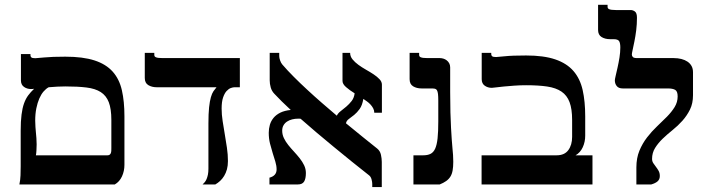

<svg xmlns="http://www.w3.org/2000/svg" viewBox="-20 -757 2902 788"><path d="M107.4 -391.6Q90.8 -391.6 78.4 -400.4Q65.9 -409.2 65.9 -427.2V-535.2H105V-529.8Q105 -524.4 108.9 -521.2Q112.8 -518.1 125 -518.1Q129.9 -518.1 161.6 -521.2Q193.4 -524.4 248 -524.4Q320.8 -524.4 367.9 -509Q415 -493.7 442.4 -463.1Q469.7 -432.6 480.2 -386.7Q490.7 -340.8 490.7 -279.8V-80.6Q490.7 -55.2 480.7 -33.2Q470.7 -11.2 451.2 0H59.6Q63.5 -18.6 64.2 -37.6Q64.9 -56.6 64.9 -75.2V-220.7Q64.9 -259.8 68.4 -286.6Q71.8 -313.5 78.6 -332.5Q85.4 -351.6 95.7 -365.5Q106 -379.4 120.1 -392.6Q116.2 -392.1 113.3 -391.8Q110.4 -391.6 107.4 -391.6ZM124.5 -261.7Q124.5 -247.6 125.5 -235.8Q126.5 -224.1 127.4 -212.9Q128.4 -201.7 129.4 -190.2Q130.4 -178.7 130.4 -164.6Q130.4 -153.3 129.6 -140.1Q128.9 -127 127.4 -119.6H421.4Q427.2 -119.6 430.4 -122.3Q433.6 -125 435.1 -129.2Q436.5 -133.3 436.8 -138.7Q437 -144 437 -149.4V-264.6Q437 -310.1 426.5 -337.4Q416 -364.7 393.3 -379.2Q370.6 -393.6 334.7 -397.9Q298.8 -402.3 248 -402.3Q232.4 -402.3 215.1 -401.4Q197.8 -400.4 179.7 -398.9Q168.9 -393.1 158.9 -381.6Q148.9 -370.1 141.4 -352.8Q133.8 -335.4 129.2 -312.7Q124.5 -290 124.5 -261.7Z M964.4 -518.6V-398.9H942.4Q936.5 -398.9 927.5 -395.8Q918.5 -392.6 909.9 -383.3Q901.4 -374 895.5 -356.7Q889.6 -339.4 889.6 -311.5Q889.6 -286.6 893.8 -259.8Q897.9 -232.9 902.6 -205.6Q907.2 -178.2 911.4 -150.4Q915.5 -122.6 915.5 -96.2Q915.5 -77.1 911.4 -62Q907.2 -46.9 899.9 -34.9Q892.6 -22.9 883.3 -14.4Q874 -5.9 863.8 0H811.5Q815.9 -3.9 820.3 -9.3Q824.7 -14.6 827.9 -22.2Q831.1 -29.8 833.3 -40.3Q835.4 -50.8 835.4 -64.9V-250Q835.4 -290.5 838.1 -316.2Q840.8 -341.8 845.5 -357.9Q850.1 -374 856.2 -382.8Q862.3 -391.6 868.7 -398.9H623.5Q603 -398.9 588.6 -407.7Q574.2 -416.5 574.2 -437V-540H613.3V-531.7Q613.3 -528.8 614.5 -526.4Q615.7 -523.9 619.4 -522.2Q623 -520.5 629.6 -519.5Q636.2 -518.6 647 -518.6Z M1106 -372.1Q1095.2 -383.3 1091.1 -398.2Q1086.9 -413.1 1086.9 -427.2V-540H1126V-526.9Q1126 -519.5 1129.6 -509Q1133.3 -498.5 1138.7 -492.2Q1159.7 -467.8 1185.8 -441.7Q1211.9 -415.5 1241 -388.7Q1270 -361.8 1300.8 -335Q1331.5 -308.1 1362.3 -282.2Q1367.2 -292.5 1378.4 -301Q1389.6 -309.6 1401.4 -319.6Q1413.1 -329.6 1423.1 -342.3Q1433.1 -355 1435.5 -374Q1415 -386.7 1400.4 -399.4Q1385.7 -412.1 1385.7 -424.8V-540H1417Q1417 -525.4 1426.8 -513.4Q1436.5 -501.5 1450.9 -491Q1465.3 -480.5 1482.2 -470.9Q1499 -461.4 1513.4 -451.9Q1527.8 -442.4 1537.6 -431.9Q1547.4 -421.4 1547.4 -409.7V-294.4H1516.1Q1516.1 -304.2 1511.5 -312.7Q1506.8 -321.3 1500.2 -328.4Q1493.7 -335.4 1485.6 -341.1Q1477.5 -346.7 1471.2 -351.1Q1466.8 -324.7 1456.1 -309.8Q1445.3 -294.9 1433.6 -285.4Q1421.9 -275.9 1411.9 -268.8Q1401.9 -261.7 1399.9 -251Q1436 -221.2 1468.8 -194.8Q1501.5 -168.5 1527.8 -147.5Q1540 -137.7 1543.5 -121.8Q1546.9 -106 1546.9 -92.3V10.7H1507.8V-2.4Q1507.8 -9.8 1504.9 -20.8Q1502 -31.7 1495.1 -37.1Q1459 -65.4 1422.1 -95.2Q1385.3 -125 1349.1 -154.8Q1313 -184.6 1278.8 -213.4Q1244.6 -242.2 1213.9 -269.5Q1211.4 -270 1208.7 -270Q1206.1 -270 1203.6 -270Q1190.9 -270 1179.2 -267.1Q1167.5 -264.2 1158.2 -258.1Q1148.9 -252 1143.6 -242.7Q1138.2 -233.4 1138.2 -220.7Q1138.2 -204.6 1145.3 -189.9Q1152.3 -175.3 1163.3 -161.6Q1174.3 -147.9 1186.8 -134.5Q1199.2 -121.1 1210.2 -107.2Q1221.2 -93.3 1228.3 -78.4Q1235.4 -63.5 1235.4 -46.9Q1235.4 -23.4 1228 -11.7Q1220.7 0 1202.6 0H1085.9V-27.8Q1115.2 -35.6 1115.2 -61.5Q1115.2 -76.7 1110.1 -93.5Q1105 -110.4 1099.1 -128.9Q1093.3 -147.5 1088.1 -168Q1083 -188.5 1083 -211.9Q1083 -229 1087.6 -244.9Q1092.3 -260.7 1102.8 -273.4Q1113.3 -286.1 1130.6 -294.7Q1147.9 -303.2 1173.3 -305.7Q1153.3 -324.2 1136.5 -340.8Q1119.6 -357.4 1106 -372.1Z M1840.3 -93.3Q1840.3 -72.3 1837.6 -57.4Q1835 -42.5 1828.4 -32Q1821.8 -21.5 1811 -13.9Q1800.3 -6.3 1784.7 0H1676.8V-119.6H1717.3Q1734.9 -119.6 1746.8 -125.5Q1758.8 -131.3 1765.9 -146.7Q1772.9 -162.1 1775.9 -189.2Q1778.8 -216.3 1778.8 -259.3V-344.2Q1778.8 -361.3 1777.6 -371.3Q1776.4 -381.3 1773.4 -386.5Q1770.5 -391.6 1765.1 -392.8Q1759.8 -394 1751 -394H1710.4Q1689.9 -394 1675.5 -402.8Q1661.1 -411.6 1661.1 -432.1V-540H1700.2V-531.7Q1700.2 -528.8 1701.4 -526.4Q1702.6 -523.9 1706.3 -522.2Q1710 -520.5 1716.6 -519.5Q1723.1 -518.6 1733.9 -518.6H1785.2Q1792 -518.6 1799.6 -516.4Q1807.1 -514.2 1813.2 -509.5Q1819.3 -504.9 1823.5 -497.6Q1827.6 -490.2 1827.6 -480.5V-378.9Q1827.6 -331.1 1828.6 -295.2Q1829.6 -259.3 1831.1 -232.2Q1832.5 -205.1 1834 -185.3Q1835.4 -165.5 1836.9 -149.7Q1838.4 -133.8 1839.4 -120.6Q1840.3 -107.4 1840.3 -93.3Z M2139.2 -529.3Q2211.9 -529.3 2259 -513.2Q2306.2 -497.1 2333.5 -465.6Q2360.8 -434.1 2371.3 -387.5Q2381.8 -340.8 2381.8 -279.8V-200.2Q2381.8 -174.8 2371.8 -152.8Q2361.8 -130.9 2342.3 -119.6H2411.6V0H1956.5V-119.6H2264.6Q2296.9 -119.6 2312.5 -140.9Q2328.1 -162.1 2328.1 -195.3V-264.6Q2328.1 -309.6 2317.6 -337.6Q2307.1 -365.7 2284.4 -381.1Q2261.7 -396.5 2225.8 -401.9Q2189.9 -407.2 2139.2 -407.2Q2114.7 -407.2 2091.1 -405.5Q2067.4 -403.8 2047.6 -401.9Q2027.8 -399.9 2014.6 -398.2Q2001.5 -396.5 1998.5 -396.5Q1981.9 -396.5 1969.5 -405.3Q1957 -414.1 1957 -432.1V-540H1996.1V-534.7Q1996.1 -529.3 2000 -526.1Q2003.9 -522.9 2016.1 -522.9Q2022.5 -522.9 2052 -526.1Q2081.5 -529.3 2139.2 -529.3Z M2688 -34.7Q2688 -21 2679 -12.9Q2669.9 -4.9 2652.8 0H2591.8V-69.8Q2591.8 -108.4 2604.2 -138.4Q2616.7 -168.5 2635.7 -193.1Q2654.8 -217.8 2676.5 -238.3Q2698.2 -258.8 2717.3 -278.1Q2736.3 -297.4 2748.8 -317.6Q2761.2 -337.9 2761.2 -361.3Q2761.2 -382.3 2751 -388.2Q2740.7 -394 2721.7 -394H2536.1Q2519 -394 2511.2 -403.8Q2503.4 -413.6 2503.4 -427.2Q2503.4 -431.6 2506.8 -446Q2510.3 -460.4 2514.6 -480Q2519 -499.5 2522.5 -521.2Q2525.9 -543 2525.9 -562Q2525.9 -580.1 2521 -588.1Q2516.1 -596.2 2498 -596.2H2483.9Q2463.4 -596.2 2449 -605Q2434.6 -613.8 2434.6 -634.3V-737.3H2473.6V-729Q2473.6 -726.1 2474.9 -723.6Q2476.1 -721.2 2479.7 -719.5Q2483.4 -717.8 2490 -716.8Q2496.6 -715.8 2507.3 -715.8H2568.4Q2577.6 -715.8 2585.9 -709.7Q2594.2 -703.6 2594.2 -684.1Q2594.2 -657.7 2591.1 -632.6Q2587.9 -607.4 2583.7 -586.9Q2579.6 -566.4 2576.4 -552Q2573.2 -537.6 2573.2 -533.2Q2573.2 -527.8 2577.1 -523.2Q2581.1 -518.6 2594.7 -518.6H2744.6Q2762.2 -518.6 2776.6 -514.9Q2791 -511.2 2801.8 -503.9Q2812.5 -496.6 2818.4 -485.8Q2824.2 -475.1 2824.2 -460.4V-366.2Q2824.2 -332.5 2811.8 -307.4Q2799.3 -282.2 2780.8 -261.5Q2762.2 -240.7 2740.2 -223.1Q2718.3 -205.6 2699.7 -187.7Q2681.2 -169.9 2668.7 -149.9Q2656.2 -129.9 2656.2 -105Q2656.2 -95.2 2661.1 -87.6Q2666 -80.1 2672.1 -72.3Q2678.2 -64.5 2683.1 -55.7Q2688 -46.9 2688 -34.7Z"/></svg>

Font: Arian AMU Serif
Style: Bold
Weight: 700
Designer: Ruben Hakobyan (Tarumian)
Foundry: Ruben Hakobyan (Tarumian)
Version: Version 1.002